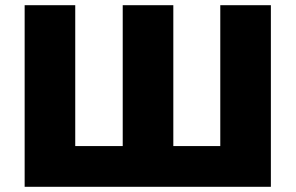

<svg xmlns="http://www.w3.org/2000/svg" viewBox="-20 -720 1139 740"><path d="M496 -157 453 -113V-700H648V-113L603 -157H874L829 -113V-700H1024V0H75V-700H270V-113L227 -157Z"/></svg>

Font: MOST Montserrat ExtraBold
Style: Regular
Weight: 800
Designer: Julieta Ulanovsky
Foundry: Julieta Ulanovsky
Version: Version 8.000;March 11, 2024;FontCreator 15.0.0.2926 64-bit